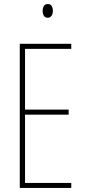

<svg xmlns="http://www.w3.org/2000/svg" viewBox="-20 -931 421 951"><path d="M333 0H78V-714H333V-689H104V-388H320V-363H104V-25H333ZM217 -911Q231 -911 236.5 -900.5Q242 -890 242 -878Q242 -862 235 -852.5Q228 -843 216 -843Q203 -843 197 -853.5Q191 -864 191 -877Q191 -889 196.5 -900Q202 -911 217 -911Z"/></svg>

Font: Noto Sans Lao Looped ExtraCondensed Thin
Style: Regular
Weight: 100
Width: 2
Designer: Mark Frömberg, Ben Mitchell
Foundry: The Fontpad Ltd
Version: Version 1.002; ttfautohint (v1.8.4.7-5d5b)